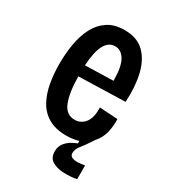

<svg xmlns="http://www.w3.org/2000/svg" viewBox="-175 -628 778 880"><g transform="rotate(30 214.0 -188.0)"><path d="M230 12Q173 12 135.5 -10Q98 -32 77 -70.5Q56 -109 47.5 -157.5Q39 -206 39 -258Q39 -311 47.5 -362Q56 -413 76.5 -453Q97 -493 132.5 -517Q168 -541 222 -541Q288 -541 326 -504Q364 -467 379 -403Q394 -339 389 -258L143 -251Q144 -165 163 -117.5Q182 -70 227 -70Q260 -70 281 -96.5Q302 -123 300 -177L396 -171Q398 -140 390 -103Q382 -66 356 -37Q328 6 311.5 26Q295 46 295 66Q295 81 307 86.5Q319 92 337.5 91.5Q356 91 374 87V160Q342 166 306.5 165Q271 164 246 149.5Q221 135 221 100Q221 75 234.5 57.5Q248 40 266 30Q284 20 295 16V3Q266 12 230 12ZM221 -455Q152 -455 144 -310L293 -314Q293 -387 273.5 -421Q254 -455 221 -455Z"/></g></svg>

Font: Bricolage Grotesque 10pt Condensed Medium
Style: Regular
Weight: 500
Width: 3
Designer: Mathieu Triay
Foundry: Atelier Triay
Version: Version 1.000; ttfautohint (v1.8.4.7-5d5b);gftools[0.9.32]